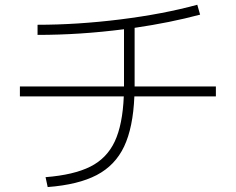

<svg xmlns="http://www.w3.org/2000/svg" viewBox="-20 -756 978 796"><path d="M493.2 -356.4H62.5V-397.5H494.1V-405.3V-634.8Q312 -611.3 135.7 -611.3V-653.3Q300.8 -653.3 479 -675.5Q657.2 -697.8 797.9 -736.3L809.6 -695.3Q685.5 -662.1 538.1 -640.6V-405.3V-397.5H875V-356.4H537.1Q531.7 -227.1 494.6 -148.7Q457.5 -70.3 381.1 -30.3Q304.7 9.8 177.7 19.5L168.9 -21.5Q286.1 -30.8 354.5 -65.2Q422.9 -99.6 455.6 -169.2Q488.3 -238.8 493.2 -356.4Z"/></svg>

Font: Pretendard ExtraLight
Style: Regular
Weight: 200
Designer: Base glyphs from Inter by Rasmus Andersson; Hangeul glyphs from Noto Sans CJK(Source Han Sans) by Jang Soo-young and Kan
Foundry: Kil Hyung-jin
Version: Version 1.309